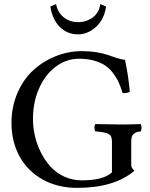

<svg xmlns="http://www.w3.org/2000/svg" viewBox="-20 -908 733 938"><path d="M379.9 -658.2Q418.5 -658.2 452.1 -652.6Q485.8 -647 505.6 -639.9Q525.4 -632.8 549.1 -625.2Q572.8 -617.7 590.8 -615.2Q608.9 -529.8 613.8 -459Q597.2 -451.7 579.1 -453.1Q570.3 -481.9 560.5 -503.9Q550.8 -525.9 533.7 -549.1Q516.6 -572.3 495.1 -587.2Q473.6 -602.1 440.4 -611.6Q407.2 -621.1 366.2 -621.1Q304.7 -621.1 253.2 -583Q201.7 -544.9 171.4 -477.3Q141.1 -409.7 141.1 -327.1Q141.1 -286.6 150.4 -245.1Q159.7 -203.6 179.2 -164.3Q198.7 -125 226.3 -94.5Q253.9 -64 293.7 -45.4Q333.5 -26.9 379.9 -26.9Q485.4 -26.9 526.9 -65.9V-217.8Q526.9 -245.6 509.3 -254.2Q491.7 -262.7 445.8 -266.1Q441.4 -270.5 441.4 -283.9Q441.4 -297.4 445.8 -301.8Q533.7 -299.8 574.2 -299.8Q617.2 -299.8 667 -301.8Q671.4 -297.4 671.4 -283.9Q671.4 -270.5 667 -266.1Q643.6 -263.7 632.3 -253.2Q621.1 -242.7 621.1 -217.8V-102.1Q621.1 -86.9 637.2 -74.2Q539.1 9.8 356.9 9.8Q262.2 9.8 189 -30.8Q115.7 -71.3 75.9 -143.3Q36.1 -215.3 36.1 -307.1Q36.1 -386.7 65.4 -454.1Q94.7 -521.5 143.1 -565.4Q191.4 -609.4 252.9 -633.8Q314.5 -658.2 379.9 -658.2ZM253.9 -888.2Q261.2 -848.1 290.8 -824Q320.3 -799.8 361.8 -799.8Q402.3 -799.8 433.1 -822.8Q463.9 -845.7 470.2 -888.2L498 -876Q489.3 -813 449 -776.6Q408.7 -740.2 361.8 -740.2Q308.1 -740.2 272 -776.6Q235.8 -813 226.1 -876Z"/></svg>

Font: Common Serif News
Style: Regular
Weight: 450
Designer: Philipp H. Poll, Khaled Hosny
Foundry: Stefan Peev, Context Ltd.
Version: Version 1.026